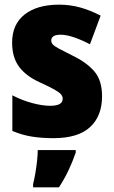

<svg xmlns="http://www.w3.org/2000/svg" viewBox="-20 -583 489 824"><path d="M418 -170Q418 -85 366.5 -37.5Q315 10 209 10Q161 10 118.5 3.5Q76 -3 33 -21V-174Q73 -153 117 -141Q161 -129 196 -129Q249 -129 249 -159Q249 -170 241.5 -178.5Q234 -187 213 -199Q192 -211 150 -230Q91 -257 61.5 -297Q32 -337 32 -400Q32 -479 86 -521Q140 -563 233 -563Q281 -563 324 -551Q367 -539 412 -516L366 -393Q334 -410 300 -422Q266 -434 240 -434Q200 -434 200 -409Q200 -400 206.5 -392.5Q213 -385 232.5 -374.5Q252 -364 292 -344Q352 -315 385 -276.5Q418 -238 418 -170ZM305 72Q291 112 274 148Q257 184 233 221H122V207Q127 188 131.5 161.5Q136 135 139 108Q142 81 142 61H305Z"/></svg>

Font: Noto Sans Oriya Cond Blk
Style: Regular
Weight: 900
Width: 3
Designer: Amélie Bonet and Sol Matas
Foundry: Google LLC
Version: Version 2.006; ttfautohint (v1.8.4.7-5d5b)